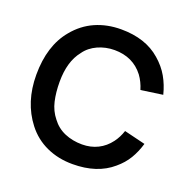

<svg xmlns="http://www.w3.org/2000/svg" viewBox="-136 -898 1034 1046"><g transform="rotate(20 381.0 -375.5)"><path d="M724 -222Q709.5 -172.5 685.5 -132.5Q661.5 -92.5 622 -59.5Q535.5 15.5 392.5 15.5Q310 15.5 241.8 -15.5Q173.5 -46.5 127 -106.5Q41.5 -216.5 41.5 -375Q41.5 -544 126 -645Q175.5 -705.5 243.2 -735.5Q311 -765.5 392.5 -765.5Q534.5 -765.5 621 -689.5Q664.5 -652 690 -607.2Q715.5 -562.5 729 -508.5L603 -490.5Q590 -534 565.5 -567.5Q504.5 -647 397 -647Q371.5 -647 347 -641.8Q322.5 -636.5 300.5 -626.5Q278.5 -616.5 260 -601.8Q241.5 -587 228 -567.5Q174 -500.5 174 -382.5Q174 -321 185.5 -271Q197 -221 228 -182.5Q258 -142 303.8 -122.5Q349.5 -103 405 -103Q454.5 -103 495.5 -123.2Q536.5 -143.5 565.5 -182.5Q588 -212.5 601 -252Z"/></g></svg>

Font: Russisch Sans
Style: Bold
Weight: 700
Designer: Michael Sharanda (font) & Cristiano Sobral (main changes)
Foundry: Michael Sharanda
Version: Version 2.00;September 8, 2020;FontCreator 13.0.0.2681 64-bi